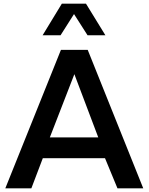

<svg xmlns="http://www.w3.org/2000/svg" viewBox="-20 -1020 806 1040"><path d="M308.1 -829.1H210.9L314.9 -1000H445.8L550.8 -829.1H454.1L380.9 -943.8ZM548.8 -163.1H211.9L149.9 0H8.8L310.1 -750H455.1L755.9 0H616.2ZM512.2 -275.9 382.8 -618.2 250 -275.9Z"/></svg>

Font: Oakes Grotesk
Style: SemiBold
Weight: 600
Designer: Samuel Oakes
Foundry: Samuel Oakes
Version: Version 1.0 | wf-rip DC20170320